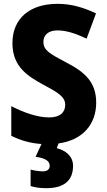

<svg xmlns="http://www.w3.org/2000/svg" viewBox="-20 -744 557 1004"><path d="M362 123C362 72 322 42 277 31L286 6C413 -11 483 -95 483 -207C483 -313 426 -366 327 -417C240 -463 207 -481 207 -525C207 -560 232 -585 280 -585C326 -585 373 -570 433 -542L482 -674C416 -705 353 -724 281 -724C135 -724 45 -647 45 -518C45 -393 128 -345 203 -303C280 -262 321 -239 321 -196C321 -158 296 -130 237 -130C176 -130 105 -155 39 -189V-34C89 -9 139 5 197 9L166 76C219 83 240 99 240 123C240 143 225 152 204 152C185 152 160 148 140 143V229C162 236 189 240 222 240C320 240 362 196 362 123Z"/></svg>

Font: Noto Sans Gujarati UI SemiCondensed ExtraBold
Style: Regular
Weight: 800
Width: 4
Designer: Jelle Bosma - Monotype Design Team, Universal Thirst
Foundry: Monotype Imaging Inc.
Version: Version 2.106